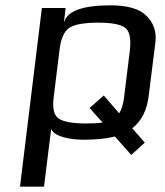

<svg xmlns="http://www.w3.org/2000/svg" viewBox="-20 -514 619 720"><path d="M293 10C339 10 379 6 411 -2L472 67L523 21L476 -33C511 -60 532 -102 538 -158L563 -357C567 -394 557 -427 530 -454C504 -481 458 -494 394 -494C291 -494 233 -473 221 -432H220L226 -484H137L55 186H145L172 -31C182 -1 246 10 293 10ZM445 -147C442 -123 436 -104 427 -89L369 -156L316 -109L365 -54C346 -52 326 -51 302 -51C253 -51 219 -57 201 -69C183 -80 176 -106 181 -147L203 -325C208 -370 221 -398 242 -411C262 -423 298 -429 348 -429C397 -429 431 -423 448 -411C466 -398 472 -370 467 -325Z"/></svg>

Font: Gamestation Text
Style: Italic
Weight: 400
Designer: Jonas Hecksher
Foundry: Jonas Hecksher, Playtypeª, e-types AS
Version: Version 1.003